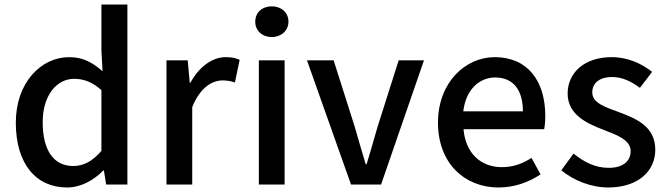

<svg xmlns="http://www.w3.org/2000/svg" viewBox="-20 -817 2956 850"><path d="M277 13C339 13 396 -20 437 -62H440L450 0H544V-797H429V-593L434 -502C389 -540 349 -564 286 -564C163 -564 50 -453 50 -274C50 -92 139 13 277 13ZM304 -82C218 -82 169 -151 169 -276C169 -395 231 -468 308 -468C349 -468 388 -455 429 -418V-149C389 -103 350 -82 304 -82Z M717 0H831V-343C866 -430 920 -461 965 -461C987 -461 1001 -458 1020 -452L1041 -552C1024 -560 1006 -564 979 -564C920 -564 862 -522 823 -451H820L811 -550H717Z M1126 0H1240V-550H1126ZM1183 -653C1225 -653 1257 -681 1257 -721C1257 -762 1225 -789 1183 -789C1141 -789 1110 -762 1110 -721C1110 -681 1141 -653 1183 -653Z M1534 0H1667L1857 -550H1745L1651 -254C1636 -200 1619 -144 1603 -90H1599C1583 -144 1566 -200 1551 -254L1457 -550H1339Z M2187 13C2259 13 2322 -11 2373 -45L2333 -118C2293 -92 2251 -77 2202 -77C2107 -77 2041 -140 2032 -245H2389C2392 -258 2394 -281 2394 -303C2394 -459 2316 -564 2170 -564C2041 -564 1919 -453 1919 -274C1919 -93 2038 13 2187 13ZM2031 -324C2042 -421 2103 -474 2172 -474C2252 -474 2295 -419 2295 -324Z M2672 13C2808 13 2881 -62 2881 -154C2881 -258 2796 -292 2719 -321C2659 -343 2602 -361 2602 -408C2602 -446 2630 -476 2690 -476C2736 -476 2775 -456 2813 -428L2867 -499C2822 -534 2762 -564 2688 -564C2567 -564 2493 -495 2493 -403C2493 -310 2577 -271 2650 -243C2710 -220 2772 -198 2772 -148C2772 -106 2741 -74 2675 -74C2616 -74 2568 -98 2519 -137L2465 -63C2518 -19 2596 13 2672 13Z"/></svg>

Font: Noto Sans CJK JP Medium
Style: Regular
Weight: 500
Designer: Ryoko NISHIZUKA (kana & ideographs); Paul D. Hunt (Latin, Greek & Cyrillic); Wenlong ZHANG (bopomofo); Sandoll Communica
Foundry: Adobe Systems Incorporated
Version: Version 1.004;PS 1.004;hotconv 1.0.82;makeotf.lib2.5.63406